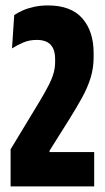

<svg xmlns="http://www.w3.org/2000/svg" viewBox="-20 -668 377 688"><path d="M18 0V-133L123 -306.5Q143 -340 155 -363.8Q167 -387.5 172.2 -406.8Q177.5 -426 177.5 -445.5V-456.5Q177.5 -479.5 170.2 -494.8Q163 -510 148.5 -517.5Q134 -525 112 -525Q85 -525 63 -515.5Q41 -506 23 -494.5L31 -614Q44 -623 61.8 -630.8Q79.5 -638.5 102.2 -643.5Q125 -648.5 152 -648.5Q234.5 -648.5 275 -602.2Q315.5 -556 315.5 -477.5V-463.5Q315.5 -424.5 304.8 -389.5Q294 -354.5 274 -318Q254 -281.5 226 -237L157.5 -128V-105.5L96 -123H317.5V0Z"/></svg>

Font: Anek Latin Condensed
Style: Bold
Weight: 700
Width: 3
Designer: Yesha Goshar
Foundry: Ek Type
Version: Version 1.003